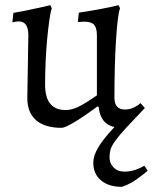

<svg xmlns="http://www.w3.org/2000/svg" viewBox="-20 -484 593 745"><path d="M553 178Q539 191 522 203Q508 214 490 224.5Q472 235 453 241Q402 241 372 216Q342 191 342 147Q342 121 360.5 89Q379 57 424 9Q369 -3 363 -69L358 -71Q307 -33 269.5 -10.5Q232 12 219 12Q154 12 120 -17.5Q86 -47 86 -104L90 -347Q90 -401 53 -401Q46 -401 36 -399Q32 -398 28 -397L32 -434Q55 -438 80.5 -443Q106 -448 127 -453Q152 -458 175 -464L181 -452Q176 -438 171.5 -406Q167 -374 163 -332.5Q159 -291 157 -244Q155 -197 155 -155Q155 -57 235 -57Q258 -57 284 -69.5Q310 -82 356 -114V-346Q356 -376 345 -388Q334 -400 306 -400Q304 -400 300 -399.5Q296 -399 292 -399H282L286 -435Q312 -439 339.5 -443.5Q367 -448 390 -453Q416 -458 440 -464L446 -452Q441 -441 437 -407.5Q433 -374 430 -327Q427 -280 425.5 -222.5Q424 -165 424 -105Q424 -59 465 -59Q477 -59 488 -62.5Q499 -66 507 -71Q517 -76 525 -84L542 -65Q496 -17 469 12.5Q442 42 427.5 62Q413 82 409 96Q405 110 405 126Q405 150 421 166Q437 182 463 182Q477 182 491 179Q505 176 516 171Q528 166 540 159Z"/></svg>

Font: Alegreya
Style: Regular
Weight: 400
Designer: Juan Pablo del Peral
Foundry: Juan Pablo del Peral
Version: Version 1.003